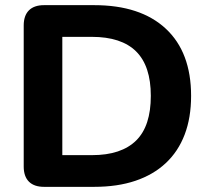

<svg xmlns="http://www.w3.org/2000/svg" viewBox="-20 -725 812 745"><path d="M150.8 0Q112.5 0 92.2 -20.2Q72 -40.5 72 -78.8V-626.2Q72 -664.5 92.2 -684.8Q112.5 -705 150.8 -705H345.5Q525.2 -705 623.4 -613.6Q721.5 -522.2 721.5 -353Q721.5 -268.2 696.5 -202.8Q671.5 -137.2 623.2 -92.1Q575 -47 505.4 -23.5Q435.8 0 345.5 0ZM221.8 -123H336.2Q394.5 -123 437.2 -137.4Q480 -151.8 508.6 -180.1Q537.2 -208.5 551.2 -251.8Q565.2 -295 565.2 -353Q565.2 -469 508.1 -525.5Q451 -582 336.2 -582H221.8Z"/></svg>

Font: Nunito ExtraLight
Style: Regular
Weight: 200
Designer: Vernon Adams
Foundry: Vernon Adams
Version: Version 3.602;April 4, 2023;FontCreator 14.0.0.2856 64-bit